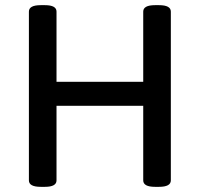

<svg xmlns="http://www.w3.org/2000/svg" viewBox="-20 -722 773 744"><path d="M138 2Q92 2 92 -23V-677Q92 -702 138 -702H154Q199 -702 199 -677V-405H535V-677Q535 -702 581 -702H596Q642 -702 642 -677V-23Q642 2 596 2H581Q535 2 535 -23V-312H199V-23Q199 2 154 2Z"/></svg>

Font: Asap Medium
Style: Regular
Weight: 500
Designer: Pablo Cosgaya
Foundry: Omnibus-Type
Version: Version 3.001; ttfautohint (v1.8.3)